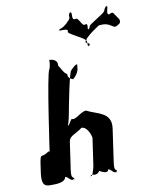

<svg xmlns="http://www.w3.org/2000/svg" viewBox="-111 -1156 963 1236"><g transform="rotate(-10 370.5 -538.5)"><path d="M134 0C156 0 214 -1 219 -36C236 -36 258 9 271 -17C271 -17 270 17 275 -18C266 -28 255 -21 262 -74L288 -254C293 -292 332 -294 377 -329C420 -329 436 -257 436 -254L410 -74C407 -56 389 8 383 -18C383 -18 379 18 384 -17C394 -26 419 -1 442 -36C442 -36 495 -1 500 -36C517 -36 539 9 552 -17C552 -17 550 17 555 -18C546 -28 536 -21 543 -74L574 -290C589 -397 490 -398 425 -433C390 -433 350 -382 325 -396C314 -388 294 -339 294 -366C294 -366 291 -330 296 -365C301 -373 312 -426 314 -438C316 -451 364 -705 377 -705C394 -723 411 -739 421 -736L417 -701C402 -657 373 -645 377 -645C399 -645 341 -646 347 -687C330 -687 307 -740 299 -749C304 -785 272 -795 248 -795C250 -785 248 -756 239 -735C220 -726 140 -153 147 -202C151 -232 137 -207 105 -197C83 -197 84 -192 69 -88C56 8 95 0 134 0ZM713 -1012C707 -1023 701 -1031 681 -1017C652 -1018 688 -1073 672 -1072C652 -1058 689 -1087 669 -1073C644 -1047 665 -1048 630 -1025C610 -1011 581 -994 561 -980C530 -960 554 -968 533 -946C513 -932 555 -960 535 -946C516 -941 545 -987 516 -980C496 -966 480 -1039 460 -1025C427 -1021 455 -1074 434 -1073C414 -1059 451 -1086 431 -1072C411 -1046 440 -1045 407 -1017C387 -1003 420 -1023 400 -1009C366 -981 378 -991 345 -976C325 -962 365 -988 345 -974C338 -962 406 -980 399 -956C379 -942 521 -888 501 -874C488 -854 539 -863 518 -841C498 -827 540 -855 520 -841C501 -836 514 -854 507 -874C491 -888 615 -970 605 -959C611 -958 644 -968 679 -944C706 -927 705 -928 735 -948C752 -969 729 -986 713 -1012Z"/></g></svg>

Font: Hussar Przerywany
Style: Obl
Weight: 400
Foundry: Cannot Into Space Fonts
Version: Version 0.982